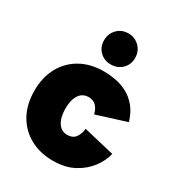

<svg xmlns="http://www.w3.org/2000/svg" viewBox="-194 -942 989 1072"><g transform="rotate(30 301.0 -406.5)"><path d="M308 7Q224 7 160 -28.5Q96 -64 60 -128.5Q24 -193 24 -281Q24 -367 59 -431.5Q94 -496 158 -532Q222 -568 308 -568Q344 -568 382.5 -561Q421 -554 457 -535.5Q493 -517 522.5 -482.5Q552 -448 569 -392L379 -332Q372 -364 353.5 -382.5Q335 -401 304 -401Q280 -401 262 -387.5Q244 -374 234 -347.5Q224 -321 224 -281Q224 -242 234 -214.5Q244 -187 262 -172.5Q280 -158 304 -158Q342 -158 359 -183Q376 -208 378 -239L577 -192Q566 -143 531.5 -97.5Q497 -52 441.5 -22.5Q386 7 308 7ZM319 -620Q277 -620 248.5 -648Q220 -676 220 -719Q220 -762 248.5 -791Q277 -820 319 -820Q362 -820 391 -791Q420 -762 420 -719Q420 -676 391 -648Q362 -620 319 -620Z"/></g></svg>

Font: Parkinsans ExtraBold
Style: Regular
Weight: 800
Designer: Red Stone, Indian Type Foundry
Foundry: Indian Type Foundry
Version: Version 1.000